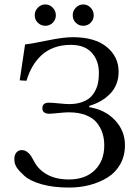

<svg xmlns="http://www.w3.org/2000/svg" viewBox="-20 -824 618 856"><path d="M43.9 -115.2Q43.9 -133.3 53 -144Q62 -154.8 77.1 -154.8Q90.3 -154.8 101.3 -146.5Q112.3 -138.2 118.4 -128.7Q124.5 -119.1 132.8 -103Q152.3 -66.4 191.4 -45.2Q230.5 -23.9 287.1 -23.9Q360.4 -23.9 402.6 -65.4Q444.8 -106.9 444.8 -175.8Q444.8 -205.1 437 -230Q429.2 -254.9 411.9 -276.6Q394.5 -298.3 362.5 -310.8Q330.6 -323.2 287.1 -323.2Q269.5 -323.2 240.2 -320.1Q210.9 -316.9 198.2 -316.9Q186.5 -316.9 177.7 -322.5Q168.9 -328.1 168.9 -341.8Q168.9 -366.2 198.2 -366.2Q211.9 -366.2 243.2 -363Q274.4 -359.9 288.1 -359.9Q318.8 -359.9 342.5 -367.7Q366.2 -375.5 380.9 -388.4Q395.5 -401.4 404.8 -419.7Q414.1 -438 417.5 -457Q420.9 -476.1 420.9 -498Q420.9 -553.7 389.2 -588.9Q357.4 -624 295.9 -624Q254.4 -624 220.9 -611.6Q187.5 -599.1 163.8 -576.7Q140.1 -554.2 124.3 -526.4Q108.4 -498.5 98.1 -463.9L67.9 -465.8L91.8 -626Q118.2 -628.4 189.9 -643.3Q261.7 -658.2 304.2 -658.2Q403.3 -658.2 456.1 -614.5Q508.8 -570.8 508.8 -504.9Q508.8 -445.8 472.2 -407.2Q435.5 -368.7 377.9 -352.1V-346.2Q448.7 -335 492.9 -287.8Q537.1 -240.7 537.1 -176.8Q537.1 -129.4 516.4 -92.3Q495.6 -55.2 460 -33Q424.3 -10.7 380.6 0.7Q336.9 12.2 288.1 12.2Q217.3 12.2 166 -2.4Q114.7 -17.1 89.8 -39.1Q65.9 -60.5 54.9 -76.7Q43.9 -92.8 43.9 -115.2ZM182.1 -804.2Q201.2 -804.2 215.1 -789.8Q229 -775.4 229 -755.9Q229 -736.3 215.3 -722.7Q201.7 -709 182.1 -709Q162.6 -709 148.7 -722.7Q134.8 -736.3 134.8 -755.9Q134.8 -775.4 148.7 -789.8Q162.6 -804.2 182.1 -804.2ZM317.9 -722.7Q304.2 -736.3 304.2 -755.9Q304.2 -775.4 318.1 -789.8Q332 -804.2 351.1 -804.2Q370.1 -804.2 384 -789.8Q397.9 -775.4 397.9 -755.9Q397.9 -736.3 384.3 -722.7Q370.6 -709 351.1 -709Q331.5 -709 317.9 -722.7Z"/></svg>

Font: Linux Libertine Display G
Style: Regular
Weight: 400
Designer: Philipp H. Poll
Foundry: Philipp H. Poll
Version: Version 5.0.9